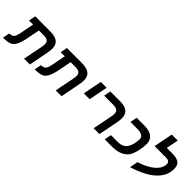

<svg xmlns="http://www.w3.org/2000/svg" viewBox="156 -1929 3075 3075"><g transform="rotate(45 1693.0 -392.0)"><path d="M652 -330 588 0H456L522 -334Q529 -365 529 -401Q529 -446 501 -467Q473 -488 411 -488H305L255 -232Q225 -101 175.5 -51Q126 -1 13 0H-20L3 -118H11Q65 -122 87 -145.5Q109 -169 126 -249L172 -488H80L103 -606H436Q553 -606 608.5 -563.5Q664 -521 664 -430Q664 -394 652 -330Z M1370 -330 1306 0H1174L1240 -334Q1247 -365 1247 -401Q1247 -446 1219 -467Q1191 -488 1129 -488H1023L973 -232Q943 -101 893.5 -51Q844 -1 731 0H698L721 -118H729Q783 -122 805 -145.5Q827 -169 844 -249L890 -488H798L821 -606H1154Q1271 -606 1326.5 -563.5Q1382 -521 1382 -430Q1382 -394 1370 -330Z M1526 -284 1589 -606H1721L1658 -284Z M2105 -401Q2105 -446 2077 -467Q2049 -488 1985 -488H1782L1805 -606H2016Q2133 -606 2186.5 -564Q2240 -522 2240 -430Q2240 -388 2229 -330L2164 0H2032L2098 -334Q2105 -363 2105 -401Z M2445 0H2283L2306 -118H2461Q2545 -118 2594 -158Q2643 -198 2663 -283Q2679 -350 2679 -394Q2679 -488 2535 -488H2378L2401 -606H2570Q2689 -606 2751 -558Q2813 -510 2813 -420Q2813 -356 2792 -260Q2771 -163 2729 -108Q2646 0 2445 0Z M3268 -421Q3268 -488 3184 -488H2925L2989 -813H3124L3083 -606H3207Q3312 -606 3359 -569.5Q3406 -533 3406 -449Q3406 -292 3274.5 -171.5Q3143 -51 2885 29L2913 -113Q3081 -165 3174.5 -247Q3268 -329 3268 -421Z"/></g></svg>

Font: Libra Sans
Style: Bold Italic
Weight: 700
Italic angle: -12°
Foundry: Context Ltd
Version: Version 1.002